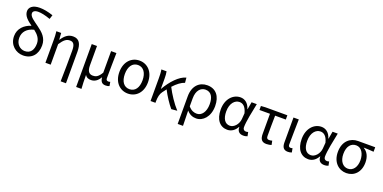

<svg xmlns="http://www.w3.org/2000/svg" viewBox="-11 -1866 6231 3122"><g transform="rotate(20 3104.5 -305.0)"><path d="M303 -63C221 -63 147 -129 147 -236C147 -341 216 -415 331 -442C397 -391 450 -334 450 -244C450 -134 401 -63 303 -63ZM529 -765C439 -795 363 -809 296 -809C172 -809 117 -752 117 -687C117 -603 190 -543 268 -488C150 -451 58 -365 58 -234C58 -79 177 13 301 13C452 13 540 -91 540 -245C540 -375 460 -447 367 -514C279 -579 204 -623 204 -682C204 -712 231 -739 294 -739C347 -739 413 -726 506 -693Z M1022 199H1114V-344C1114 -483 1070 -557 966 -557C886 -557 828 -515 772 -429H769L761 -543H678C685 -486 686 -438 686 -394V0H777V-355C838 -447 879 -477 939 -477C1003 -477 1028 -434 1028 -332C1028 -175 1026 22 1022 199Z M1290 199H1382C1376 114 1375 66 1374 -41C1400 2 1436 11 1479 11C1538 11 1591 -22 1631 -92H1633C1640 -19 1669 13 1731 13C1760 13 1779 8 1795 0L1783 -69C1770 -65 1760 -63 1751 -63C1727 -63 1711 -75 1711 -106C1711 -237 1715 -396 1717 -543H1625V-171C1574 -82 1530 -66 1481 -66C1410 -66 1381 -115 1381 -210V-543H1290Z M2115 13C2251 13 2362 -90 2362 -271C2362 -453 2251 -557 2115 -557C1979 -557 1867 -453 1867 -271C1867 -90 1979 13 2115 13ZM2115 -63C2018 -63 1962 -144 1962 -271C1962 -397 2018 -481 2115 -481C2212 -481 2268 -397 2268 -271C2268 -144 2212 -63 2115 -63Z M2968 0C2885 -89 2796 -225 2742 -332C2809 -405 2871 -451 2931 -470L2923 -557C2806 -528 2685 -395 2599 -246H2595V-416C2595 -464 2592 -514 2585 -543H2495C2504 -495 2505 -438 2505 -394V0H2590V-28C2591 -99 2602 -156 2635 -200C2652 -224 2669 -246 2686 -267C2737 -167 2809 -58 2867 9Z M3047 199H3139C3138 103 3136 34 3133 -64C3183 -6 3238 13 3297 13C3411 13 3521 -94 3521 -280C3521 -451 3438 -557 3287 -557C3155 -557 3047 -465 3047 -278ZM3281 -63C3234 -63 3185 -76 3134 -137V-276C3134 -413 3203 -480 3283 -480C3384 -480 3427 -399 3427 -279C3427 -144 3362 -63 3281 -63Z M3834 13C3904 13 3961 -24 4002 -97H4006C4005 -21 4048 13 4113 13C4145 13 4167 6 4183 -1L4169 -70C4158 -66 4144 -63 4132 -63C4102 -63 4078 -82 4078 -119C4078 -218 4117 -400 4146 -543H4056L4033 -414H4030C3999 -518 3930 -557 3862 -557C3737 -557 3624 -448 3624 -262C3624 -84 3710 13 3834 13ZM3852 -63C3768 -63 3719 -136 3719 -263C3719 -406 3794 -480 3872 -480C3923 -480 3979 -453 4009 -335L4001 -232C3993 -140 3924 -63 3852 -63Z M4512 13C4546 13 4577 6 4599 -1L4585 -71C4567 -66 4550 -63 4532 -63C4502 -63 4487 -78 4487 -116C4487 -226 4487 -346 4490 -469H4675V-543H4297L4219 -538V-469H4401V-122C4401 -34 4430 13 4512 13Z M4884 13C4915 13 4934 8 4950 0L4937 -69C4925 -65 4914 -63 4904 -63C4881 -63 4866 -75 4866 -106C4866 -237 4871 -396 4873 -543H4781V-113C4781 -32 4809 13 4884 13Z M5235 13C5305 13 5362 -24 5403 -97H5407C5406 -21 5449 13 5514 13C5546 13 5568 6 5584 -1L5570 -70C5559 -66 5545 -63 5533 -63C5503 -63 5479 -82 5479 -119C5479 -218 5518 -400 5547 -543H5457L5434 -414H5431C5400 -518 5331 -557 5263 -557C5138 -557 5025 -448 5025 -262C5025 -84 5111 13 5235 13ZM5253 -63C5169 -63 5120 -136 5120 -263C5120 -406 5195 -480 5273 -480C5324 -480 5380 -453 5410 -335L5402 -232C5394 -140 5325 -63 5253 -63Z M5894 13C6027 13 6131 -85 6131 -254C6131 -357 6091 -432 6024 -470V-474C6084 -473 6134 -470 6195 -465V-543H5898C5770 -543 5650 -456 5650 -265C5650 -86 5763 13 5894 13ZM5895 -63C5808 -63 5745 -141 5745 -265C5745 -402 5810 -467 5896 -467C5990 -467 6042 -370 6042 -261C6042 -139 5981 -63 5895 -63Z"/></g></svg>

Font: Source Han Sans CN Regular
Style: Regular
Weight: 400
Designer: Ryoko NISHIZUKA (kana & ideographs); Paul D. Hunt (Latin, Greek & Cyrillic); Wenlong ZHANG (bopomofo); Sandoll Communica
Foundry: Adobe Systems Incorporated
Version: Version 1.004;PS 1.004;hotconv 1.0.82;makeotf.lib2.5.63406